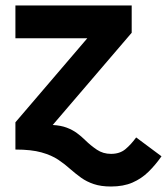

<svg xmlns="http://www.w3.org/2000/svg" viewBox="-20 -553 617 710"><path d="M390.5 136.7Q436.4 136.7 469.9 122.1Q503.4 107.5 529.1 82.2Q554.9 56.9 577.2 25L483.5 -44.8Q464.6 -18.7 443.7 -1.3Q422.9 16 390.5 16Q361.2 16 338.3 0.6Q315.4 -14.8 295.4 -34.4Q281 -48.7 264.7 -60.7Q248.3 -72.8 226.9 -80.9Q205.4 -89.1 174.9 -90.8L467 -431.9V-532.8H37V-411.6H302.9L37 -100.7V0Q95.7 0 133.2 10.5Q170.6 21 195.5 37.7Q220.3 54.4 241.3 73.4Q259.9 89.7 280 104.2Q300.2 118.7 326.8 127.7Q353.4 136.7 390.5 136.7Z"/></svg>

Font: Estedad VF
Style: Regular
Weight: 100
Designer: Amin Abedi
Version: Version 7.3